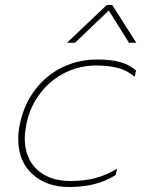

<svg xmlns="http://www.w3.org/2000/svg" viewBox="-20 -733 586 768"><path d="M407 -713H429L525 -562H496L415 -691L280 -562H248ZM53 -177Q53 -208 60 -239Q77 -318 122 -376Q167 -434 231 -464.5Q295 -495 369 -495Q422 -495 459.5 -485Q497 -475 524 -451L519 -426Q489 -451 452.5 -461Q416 -471 364 -471Q300 -471 242 -443Q184 -415 142.5 -362Q101 -309 86 -239Q79 -202 79 -180Q79 -100 128.5 -54.5Q178 -9 261 -9Q318 -9 361 -20.5Q404 -32 448 -58L443 -33Q403 -8 357.5 3.5Q312 15 256 15Q166 15 109.5 -36.5Q53 -88 53 -177Z"/></svg>

Font: Prompt Thin
Style: Italic
Weight: 250
Italic angle: -12°
Designer: Katatrad Team
Foundry: CadsonDemak
Version: Version 1.001